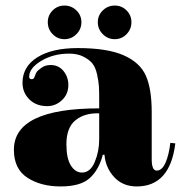

<svg xmlns="http://www.w3.org/2000/svg" viewBox="-20 -661 651 691"><path d="M337 -160V-253Q285 -255 252 -228.5Q219 -202 219 -142Q219 -91 235 -65.5Q251 -40 275 -40Q305 -40 321 -78Q337 -116 337 -160ZM356 -104H350Q336 -50 303 -20Q270 10 198 10Q127 10 78.5 -21.5Q30 -53 30 -122Q30 -271 337 -271V-304Q337 -333 336 -350Q335 -367 329.5 -392.5Q324 -418 313 -432Q302 -446 280.5 -457Q259 -468 229 -468Q172 -468 128.5 -442Q85 -416 85 -385Q85 -376 94 -376Q97 -376 99.5 -377.5Q102 -379 103 -381Q104 -383 105 -386.5Q106 -390 107 -391Q108 -395 111.5 -401Q115 -407 129 -417Q143 -427 162 -427Q191 -427 208.5 -405.5Q226 -384 226 -355Q226 -322 203 -300.5Q180 -279 150 -279Q110 -279 85.5 -303.5Q61 -328 61 -363Q61 -421 114 -454.5Q167 -488 260 -488Q366 -488 425 -462Q484 -436 505 -388.5Q526 -341 526 -258V-88Q526 -47 544 -47Q563 -47 575.5 -75Q588 -103 593 -147L611 -145Q592 10 472 10Q422 10 391 -23.5Q360 -57 356 -104ZM350 -538Q332 -556 332 -581Q332 -606 350 -623.5Q368 -641 393 -641Q418 -641 435.5 -623.5Q453 -606 453 -581Q453 -556 435.5 -538Q418 -520 393 -520Q368 -520 350 -538ZM169.5 -538Q152 -556 152 -581Q152 -606 169.5 -623.5Q187 -641 212 -641Q237 -641 255 -623.5Q273 -606 273 -581Q273 -556 255 -538Q237 -520 212 -520Q187 -520 169.5 -538Z"/></svg>

Font: Elsie Swash Caps Black
Style: Regular
Weight: 900
Designer: Alejandro Inler
Foundry: Alejandro Inler
Version: 1.001